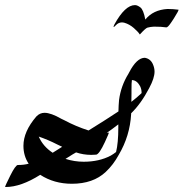

<svg xmlns="http://www.w3.org/2000/svg" viewBox="-25 -709 720 753"><path d="M-2.4 24.4H-4.9V23.9Q-4.9 20 15.4 -20.5Q35.6 -61 44.9 -62H48.3Q68.4 -62 87.4 -66.9Q66.9 -97.7 66.9 -137.2Q66.9 -193.4 117.7 -252.4Q131.3 -266.6 149.9 -266.6Q174.8 -266.6 216.3 -242.7L226.6 -237.8Q272 -213.4 322.3 -197.3Q394 -241.7 439.5 -272Q439.9 -294.4 441.9 -316.9Q449.2 -372.1 478.5 -419.4L481.4 -424.8Q511.2 -482.4 543 -482.4Q565.4 -478.5 574.7 -457Q581.1 -442.4 581.1 -428.2Q581.1 -402.8 560.5 -364.3Q528.8 -303.2 489.3 -264.6V-261.2Q484.4 -175.8 440.9 -102.1Q419.4 -62.5 389.6 -34.7Q340.3 11.7 256.8 11.7Q187 11.7 132.8 -23.4Q57.1 24.4 -2.4 24.4ZM181.6 -109.9 218.8 -133.3 199.2 -142.6Q164.1 -160.6 127 -173.3Q143.6 -134.8 181.6 -109.9ZM303.2 -74.7Q363.8 -74.7 409.2 -98.6Q420.4 -105 430.2 -112.8Q439 -148.4 439 -209V-221.2Q417 -204.1 394 -188L402.3 -189Q402.3 -186.5 386.2 -151.4Q364.7 -105 352.5 -102.5Q342.8 -101.6 333 -101.6Q301.8 -101.6 273.4 -111.3Q267.1 -108.4 231.9 -85.9Q267.1 -74.7 303.2 -74.7ZM490.2 -309.6Q511.2 -325.7 530.3 -343.8V-345.7Q530.3 -358.9 524.4 -371.1Q511.7 -394.5 492.2 -395V-393.1Q490.7 -388.2 490.7 -354.5V-342.8ZM523.4 -573.7Q516.6 -584.5 499.8 -599.1Q482.9 -613.8 463.4 -619.6Q458 -621.1 453.1 -621.1Q439.9 -621.1 429.7 -610.4Q422.9 -603 420.9 -603Q420.4 -603 420.4 -604Q420.4 -606 423.8 -613.3Q465.3 -689 504.4 -689Q513.7 -689 525.6 -679.9Q537.6 -670.9 544.9 -632.3Q575.7 -670.4 631.8 -673.8Q653.3 -673.8 675.3 -670.9Q675.3 -666 659.2 -640.6Q655.8 -635.3 654.8 -633.5Q653.8 -631.8 645.5 -619.6Q633.3 -601.6 627.4 -601.6Q608.4 -604.5 579.1 -604.5Q565.9 -604 553.2 -600.6Q545.4 -598.1 523.4 -573.7Z"/></svg>

Font: Terrible Cursive
Style: Regular
Weight: 400
Designer: GGBotNet
Foundry: GGBotNet
Version: 1.00